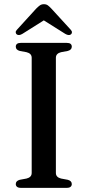

<svg xmlns="http://www.w3.org/2000/svg" viewBox="-20 -907 423 927"><path d="M249.8 -72Q249.8 -61.3 256.3 -54.6Q262.8 -47.9 274.7 -45L307.5 -38.9Q326.6 -33.7 326.6 -18.4Q326.6 -10.1 320.8 -5.1Q314.9 0 301.9 0H80.9Q68.2 0 62.2 -5.1Q56.2 -10.1 56.2 -18.4Q56.2 -33.7 75.3 -38.9L108.1 -45Q120.2 -47.9 126.6 -54.6Q133 -61.3 133 -72V-628Q133 -638.7 126.6 -645.4Q120.2 -652.1 108.1 -655L75.3 -661.1Q56.2 -666.3 56.2 -681.6Q56.2 -690.4 62.2 -695.2Q68.2 -700 80.9 -700H301.9Q314.9 -700 320.8 -695.2Q326.6 -690.4 326.6 -681.6Q326.6 -666.3 307.5 -661.1L274.7 -655Q262.8 -652.1 256.3 -645.4Q249.8 -638.7 249.8 -628ZM211.5 -821.2H171.6L294.9 -743.6Q312.5 -733.3 322.6 -741.1Q326.9 -744.4 327.3 -750.7Q327.7 -757 320.9 -764.1L228.2 -865.3Q218.8 -875.3 211.2 -881Q203.5 -886.7 192 -886.7Q180.5 -886.7 172.5 -881Q164.5 -875.3 154.6 -865.3L62.4 -764.1Q55.3 -757 55.9 -750.7Q56.4 -744.4 60.7 -741.1Q70.8 -733.3 88.2 -743.6Z"/></svg>

Font: Fraunces
Style: Regular
Weight: 900
Version: Version 1.000;[b76b70a41]